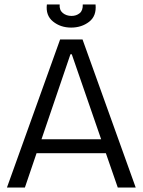

<svg xmlns="http://www.w3.org/2000/svg" viewBox="-20 -836 636 856"><path d="M11 0 248 -660H348L585 0H505L452 -153H143L91 0ZM294 -594 165 -215H431L300 -594ZM189 -816H246Q244 -791 260 -778Q276 -765 299 -765Q320 -765 335 -777Q350 -789 349 -816H406Q411 -765 377.5 -739Q344 -713 297 -713Q250 -713 216.5 -740Q183 -767 189 -816Z"/></svg>

Font: Bricolage Grotesque 96pt Light
Style: Regular
Weight: 300
Designer: Mathieu Triay
Foundry: Atelier Triay
Version: Version 1.001; ttfautohint (v1.8.4.7-5d5b);gftools[0.9.33.de